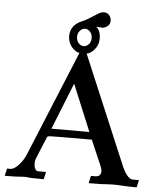

<svg xmlns="http://www.w3.org/2000/svg" viewBox="-84 -825 717 871"><g transform="rotate(5 274.0 -389.0)"><path d="M335.4 -231 247.6 -443.4 162.6 -231ZM275.4 -616.7Q288.6 -616.7 298.6 -627.7Q308.6 -638.7 308.6 -656.2Q308.6 -673.3 298.6 -684.6Q288.6 -695.8 275.4 -695.8Q262.7 -695.8 252.4 -684.6Q242.2 -673.3 242.2 -656.2Q242.2 -638.7 252.4 -627.7Q262.7 -616.7 275.4 -616.7ZM292 -584.5 502.9 -84.5Q526.9 -33.2 550.3 -33.2H578.6L570.8 0.5Q532.7 0.5 500.5 -1.5Q487.3 -2.9 464.8 -2.9Q450.2 -2.9 439 -2Q427.7 -1 409.9 -0.2Q392.1 0.5 352.5 0.5L359.9 -33.2H379.4Q396.5 -33.2 402.3 -44.4Q405.3 -49.8 405.3 -56.6Q405.3 -68.4 398.4 -84L349.6 -197.3Q165.5 -197.3 156.7 -196Q147.9 -194.8 146 -190.9L103.5 -87.9Q100.6 -78.6 100.6 -68.4Q100.6 -65.9 101.1 -57.9Q101.6 -49.8 106.4 -41.5Q111.3 -33.2 119.1 -33.2H155.3L147.9 0.5Q85 0.5 72.8 -2Q64.5 -2.9 57.6 -2.9Q51.8 -2.9 46.4 -2Q22.5 0.5 -29.8 0.5L-22 -33.2H-7.3Q10.3 -33.2 31 -56.2Q51.8 -79.1 63 -107.4L259.3 -584.5Q242.7 -586.4 226.1 -604.5Q206.1 -626.5 206.1 -656.2Q206.1 -700.2 246.1 -722.7L261.2 -729.5Q277.3 -735.4 334.5 -772.9Q347.2 -777.8 353 -777.8Q376 -777.8 385.3 -755.9Q387.7 -749 387.7 -742.2Q387.7 -721.2 367.7 -711.4Q357.9 -707 352.1 -707Q348.6 -707 346.7 -708Q335.4 -709 326.7 -709H324.7Q345.2 -693.8 345.2 -656.2Q345.2 -626.5 325.2 -604.5Q308.6 -586.4 292 -584.5Z"/></g></svg>

Font: Quaaykop
Style: Medium
Weight: 500
Designer: Tup Wanders
Foundry: Free font, DO NOT SELL
Version: Version 1.00;July 31, 2023;FontCreator 11.5.0.2430 64-bit